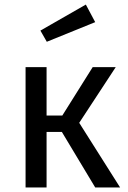

<svg xmlns="http://www.w3.org/2000/svg" viewBox="-20 -821 561 841"><path d="M184 0V-243H251L397 0H506L327 -283L487 -527H386L253 -315H184V-527H92V0ZM157 -687 185 -638 397 -724 356 -801Z"/></svg>

Font: FiraGO Unicode
Style: Regular
Weight: 400
Designer: bBox Type
Foundry: bBox Type GmbH
Version: Version 1.001;PS 001.001;hotconv 1.0.88;makeotf.lib2.5.64775